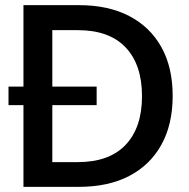

<svg xmlns="http://www.w3.org/2000/svg" viewBox="-20 -725 733 745"><path d="M13 -317V-389H355V-317ZM71 0V-705H287Q400 -705 481 -663Q562 -621 606 -542.5Q650 -464 650 -353Q650 -242 606 -163Q562 -84 481 -42Q400 0 286 0ZM183 -42 133 -96H282Q404 -96 467.5 -163Q531 -230 531 -352Q531 -474 467.5 -541Q404 -608 282 -608H133L183 -662Z"/></svg>

Font: TikTok Sans 24pt Medium
Style: Regular
Weight: 500
Version: Version 4.000